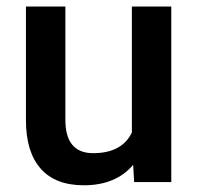

<svg xmlns="http://www.w3.org/2000/svg" viewBox="-20 -548 596 578"><path d="M380.9 -51.8Q328.6 9.8 232.4 9.8Q146.5 9.8 102.3 -40.5Q58.1 -90.8 58.1 -186V-528.3H176.8V-187.5Q176.8 -86.9 260.3 -86.9Q346.7 -86.9 377 -148.9V-528.3H495.6V0H383.8Z"/></svg>

Font: Shabnam Medium FD
Style: Medium-FD
Weight: 500
Foundry: DejaVu fonts team - Redesigned by Saber Rastikerdar - Based on Vazir font
Version: Version 5.0.0